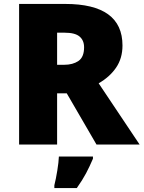

<svg xmlns="http://www.w3.org/2000/svg" viewBox="-20 -734 729 975"><path d="M311 -714Q602 -714 602 -503Q602 -438 569.5 -390.5Q537 -343 481 -311L689 0H470L319 -260H270V0H77V-714ZM308 -568H270V-405H306Q350 -405 378.5 -424.5Q407 -444 407 -494Q407 -529 384 -548.5Q361 -568 308 -568ZM452 72Q435 112 417 146Q399 180 370 221H256V207Q264 175 271 132Q278 89 279 61H452Z"/></svg>

Font: Noto Sans Ethiopic Black
Style: Regular
Weight: 900
Designer: Monotype Design Team
Foundry: Monotype Imaging Inc.
Version: Version 2.102; ttfautohint (v1.8.4.7-5d5b)